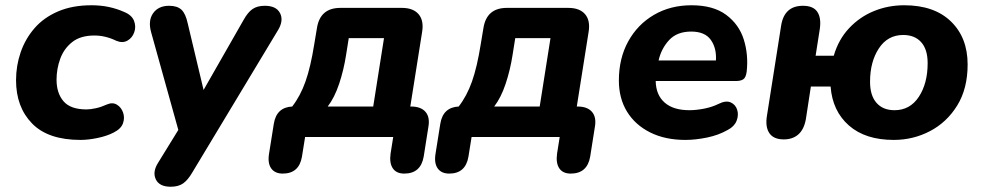

<svg xmlns="http://www.w3.org/2000/svg" viewBox="-20 -521 3740 730"><path d="M286 11Q163 11 102 -51.5Q41 -114 41 -216Q41 -271 58.5 -322Q76 -373 111 -413.5Q146 -454 200.5 -477.5Q255 -501 328 -501Q363 -501 393.5 -494.5Q424 -488 451 -476Q481 -464 489.5 -442Q498 -420 490.5 -398.5Q483 -377 464.5 -366.5Q446 -356 422 -366Q381 -386 339 -386Q286 -386 254.5 -361Q223 -336 209 -297.5Q195 -259 195 -218Q195 -167 221.5 -136Q248 -105 309 -105Q324 -105 344.5 -109.5Q365 -114 387 -124Q408 -133 424.5 -123Q441 -113 448 -93Q455 -73 447.5 -52Q440 -31 412 -17Q387 -4 351.5 3.5Q316 11 286 11Z M629 189Q586 189 572.5 161Q559 133 581 98L658 -27L555 -397Q542 -442 562 -470.5Q582 -499 623 -499Q654 -499 670 -484Q686 -469 694 -431L754 -179L906 -445Q922 -474 940 -486.5Q958 -499 987 -499Q1030 -499 1044.5 -471.5Q1059 -444 1038 -408L711 135Q694 164 676 176.5Q658 189 629 189Z M1055 139Q1025 139 1011 119Q997 99 1003 63L1021 -50Q1031 -113 1091 -116Q1122 -156 1141.5 -211Q1161 -266 1175 -354L1185 -414Q1197 -491 1274 -491H1508Q1551 -491 1571.5 -467Q1592 -443 1585 -400L1540 -116H1543Q1580 -116 1597.5 -96Q1615 -76 1609 -40L1591 74Q1580 139 1517 139Q1487 139 1473.5 119Q1460 99 1465 63L1475 0H1140L1128 75Q1117 139 1055 139ZM1226 -116H1399L1440 -376H1306L1296 -313Q1287 -255 1269.5 -202.5Q1252 -150 1226 -116Z M1688 139Q1658 139 1644 119Q1630 99 1636 63L1654 -50Q1664 -113 1724 -116Q1755 -156 1774.5 -211Q1794 -266 1808 -354L1818 -414Q1830 -491 1907 -491H2141Q2184 -491 2204.5 -467Q2225 -443 2218 -400L2173 -116H2176Q2213 -116 2230.5 -96Q2248 -76 2242 -40L2224 74Q2213 139 2150 139Q2120 139 2106.5 119Q2093 99 2098 63L2108 0H1773L1761 75Q1750 139 1688 139ZM1859 -116H2032L2073 -376H1939L1929 -313Q1920 -255 1902.5 -202.5Q1885 -150 1859 -116Z M2586 11Q2509 11 2452 -17.5Q2395 -46 2364 -96.5Q2333 -147 2333 -215Q2333 -299 2368.5 -363.5Q2404 -428 2466.5 -464.5Q2529 -501 2609 -501Q2692 -501 2741 -464.5Q2790 -428 2808 -370.5Q2826 -313 2819 -249Q2816 -226 2806 -219.5Q2796 -213 2779 -213H2473Q2474 -160 2507 -131Q2540 -102 2601 -102Q2627 -102 2657.5 -108Q2688 -114 2712 -126Q2740 -140 2758.5 -131.5Q2777 -123 2783 -103Q2789 -83 2780.5 -61.5Q2772 -40 2747 -27Q2712 -7 2668 2Q2624 11 2586 11ZM2608 -401Q2554 -401 2524 -368.5Q2494 -336 2484 -291H2702Q2705 -338 2682.5 -369.5Q2660 -401 2608 -401Z M3378 11Q3270 11 3207.5 -44Q3145 -99 3138 -192H3063L3044 -68Q3037 -29 3015.5 -10Q2994 9 2960 9Q2921 9 2905 -15Q2889 -39 2896 -81L2950 -424Q2962 -499 3033 -499Q3072 -499 3087.5 -476Q3103 -453 3097 -411L3081 -309H3150Q3168 -371 3208.5 -414Q3249 -457 3303 -479Q3357 -501 3418 -501Q3532 -501 3595.5 -439.5Q3659 -378 3659 -276Q3659 -184 3619.5 -120Q3580 -56 3516 -22.5Q3452 11 3378 11ZM3381 -102Q3440 -102 3473.5 -153Q3507 -204 3507 -281Q3507 -333 3482.5 -360.5Q3458 -388 3414 -388Q3355 -388 3321.5 -337Q3288 -286 3288 -210Q3288 -158 3312.5 -130Q3337 -102 3381 -102Z"/></svg>

Font: Nunito ExtraBold
Style: Italic
Weight: 800
Italic angle: -9°
Designer: Vernon Adams
Foundry: Vernon Adams
Version: Version 3.601; ttfautohint (v1.8.2.53-6de2)